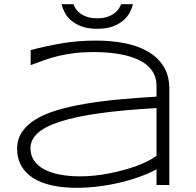

<svg xmlns="http://www.w3.org/2000/svg" viewBox="-20 -875 928 908"><path d="M720.2 0V-74.2Q685.1 -55.2 640.4 -39.1Q595.7 -22.9 546.1 -11.2Q496.6 0.5 444.3 6.8Q392.1 13.2 341.8 13.2Q276.4 13.2 224.4 1.5Q172.4 -10.3 136.2 -33.4Q100.1 -56.6 80.6 -91.1Q61 -125.5 61 -170.9Q61 -215.8 83.7 -250.2Q106.4 -284.7 148.4 -310.3Q190.4 -335.9 249.8 -353.8Q309.1 -371.6 382.3 -384Q455.6 -396.5 540.8 -404.5Q626 -412.6 720.2 -418V-469.2Q720.2 -500.5 708.5 -524.4Q696.8 -548.3 675.8 -566.2Q654.8 -584 626.5 -595.9Q598.1 -607.9 565.2 -615.2Q532.2 -622.6 495.8 -625.7Q459.5 -628.9 422.9 -628.9Q373.5 -628.9 333 -624Q292.5 -619.1 257.3 -610.6Q222.2 -602.1 189.9 -590.8Q157.7 -579.6 125 -566.9V-638.2Q192.9 -656.2 269.8 -669.7Q346.7 -683.1 433.1 -683.1Q506.3 -683.1 569.8 -670.7Q633.3 -658.2 680.2 -630.9Q727.1 -603.5 753.9 -560.3Q780.8 -517.1 780.8 -455.1V0ZM720.2 -363.8Q560.5 -355 447.5 -338.9Q334.5 -322.8 262.7 -299.3Q190.9 -275.9 157.5 -244.6Q124 -213.4 124 -173.8Q124 -141.6 140.4 -116.7Q156.7 -91.8 187.5 -75Q218.3 -58.1 262.2 -49.6Q306.2 -41 360.8 -41Q393.1 -41 427.5 -44.7Q461.9 -48.3 496.1 -54.9Q530.3 -61.5 563.5 -70.6Q596.7 -79.6 626 -90.3Q655.3 -101.1 679.4 -113.3Q703.6 -125.5 720.2 -138.2ZM608.9 -855Q604.5 -836.9 593.8 -816.4Q583 -795.9 563.5 -778.8Q543.9 -761.7 513.9 -750.2Q483.9 -738.8 439.9 -738.8Q396 -738.8 365.7 -750.2Q335.4 -761.7 315.9 -778.8Q296.4 -795.9 285.9 -816.4Q275.4 -836.9 271 -855H327.6Q330.6 -846.2 337.6 -834.7Q344.7 -823.2 357.7 -813Q370.6 -802.7 390.6 -795.7Q410.6 -788.6 439.9 -788.6Q468.8 -788.6 488.8 -795.7Q508.8 -802.7 522 -813Q535.2 -823.2 542.5 -834.7Q549.8 -846.2 552.7 -855H608.9Z"/></svg>

Font: Syncopate
Style: Regular
Weight: 400
Width: 7
Version: Version 001.001